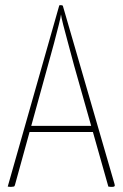

<svg xmlns="http://www.w3.org/2000/svg" viewBox="-20 -725 476 746"><path d="M24 1Q23 1 19 1Q15 1 10 0L210 -703Q210 -705 215 -705Q218 -705 220.5 -704.5Q223 -704 224 -703L425 -10Q427 -4 425 -1.5Q423 1 417 1Q414 1 409.5 1Q405 1 401 0L268 -470Q256 -516 244.5 -557.5Q233 -599 225.5 -629Q218 -659 217 -669Q216 -659 208.5 -629Q201 -599 190 -557.5Q179 -516 166 -470L38 -6Q37 -1 33 0Q29 1 24 1ZM92 -212V-236H355V-212Z"/></svg>

Font: Yanone Kaffeesatz ExtraLight
Style: Regular
Weight: 200
Designer: Yanone (Cyrillic: Daniel Pouzeot, Huerta Tipografica, and Cyreal)
Foundry: Yanone
Version: Version 2.003